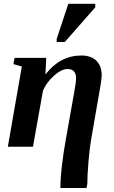

<svg xmlns="http://www.w3.org/2000/svg" viewBox="-20 -758 589 992"><path d="M400.4 -471.2Q449.7 -471.2 477.5 -444.6Q505.4 -418 505.4 -368.2Q505.4 -350.1 497.1 -303.7L450.2 -33.7Q442.4 13.7 436.8 80.6Q431.2 147.5 431.2 191.4L427.2 213.4H292Q292 163.6 300.5 93Q309.1 22.5 318.4 -27.8L362.8 -277.8Q373 -331.5 373 -354Q373 -401.4 328.6 -401.4Q297.9 -401.4 259.3 -367.2Q220.7 -333 202.1 -290L150.4 0H20.5L92.8 -414.6L49.3 -426.8L55.7 -459H218.8L214.8 -373.5Q290.5 -471.2 400.4 -471.2ZM272.9 -541V-557.1L333 -738.3H472.2V-720.2L314.9 -541Z"/></svg>

Font: Tinos
Style: Bold Italic
Weight: 700
Italic angle: -16.333°
Designer: Steve Matteson
Foundry: Monotype Imaging Inc.
Version: Version 1.23